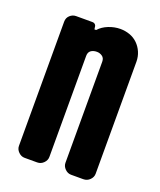

<svg xmlns="http://www.w3.org/2000/svg" viewBox="-116 -668 617 741"><g transform="rotate(20 193.0 -297.0)"><path d="M352 -36Q352 -22 341 -11Q330 0 314 0H264Q250 0 239 -11Q228 -22 228 -36V-451Q228 -466 218 -473Q208 -480 196 -480Q181 -480 171.5 -473Q162 -466 162 -451V-36Q162 -22 151 -11Q140 0 125 0H73Q59 0 48 -11Q37 -22 37 -36V-546Q37 -562 48 -572Q59 -582 73 -582H140Q151 -582 155 -572L157 -558H164Q179 -575 203 -584.5Q227 -594 251 -594Q271 -594 289.5 -587.5Q308 -581 322 -567.5Q336 -554 344 -535.5Q352 -517 352 -496Z"/></g></svg>

Font: H.H. Samuel
Style: Regular
Weight: 900
Width: 1
Designer: deFharo
Foundry: deFharo
Version: Version 1.009